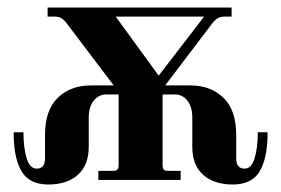

<svg xmlns="http://www.w3.org/2000/svg" viewBox="-20 -476 744 508"><path d="M16.1 -126H42Q42 -85.9 50.3 -57.9Q58.6 -29.8 77.1 -29.8Q99.1 -29.8 99.1 -57.1V-118.2Q99.1 -185.1 133.1 -217.5Q167 -250 220.2 -250H280.8L161.1 -408.2Q150.9 -422.4 143.6 -427.2Q136.2 -432.1 124 -432.1H106V-456.1H592.8V-432.1H575.2Q562.5 -432.1 554.9 -427.2Q547.4 -422.4 537.1 -408.2L417 -250H483.9Q537.1 -250 571 -217.5Q605 -185.1 605 -118.2V-57.1Q605 -29.8 627 -29.8Q645.5 -29.8 653.8 -57.9Q662.1 -85.9 662.1 -126H688Q688 -94.7 683.8 -71Q679.7 -47.4 669.9 -27.8Q660.2 -8.3 641.6 2Q623 12.2 596.2 12.2Q546.9 12.2 517.8 -13.2Q488.8 -38.6 488.8 -87.9V-165Q488.8 -193.4 475.8 -209.7Q462.9 -226.1 442.9 -226.1H410.2V-40Q410.2 -30.8 413.3 -27.3Q416.5 -23.9 425.8 -23.9H458V0H240.2V-23.9H277.8Q287.1 -23.9 290.5 -27.3Q293.9 -30.8 293.9 -40V-226.1H261.2Q241.2 -226.1 228 -209.7Q214.8 -193.4 214.8 -165V-87.9Q214.8 -38.6 185.8 -13.2Q156.7 12.2 107.9 12.2Q81.1 12.2 62.5 2Q43.9 -8.3 34.2 -27.8Q24.4 -47.4 20.3 -71Q16.1 -94.7 16.1 -126ZM286.1 -432.1 399.9 -275.9 520 -432.1Z"/></svg>

Font: Flanker Steampunk
Style: Bold
Weight: 700
Designer: Alexey Kryukov, Leonardo Di Lena
Foundry: Alexey Kryukov, Leonardo Di Lena
Version: 1.210